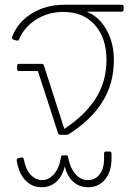

<svg xmlns="http://www.w3.org/2000/svg" viewBox="-20 -566 554 806"><path d="M491 -546Q499 -546 499 -538V-525Q499 -517 491 -517H344Q396 -496 427 -441Q458 -386 458 -314Q458 -215 410 -138.5Q362 -62 269 -3Q263 0 259 0H234Q226 0 224 -6L139 -268H60Q52 -268 52 -276V-290Q52 -298 60 -298H154Q162 -298 164 -292L250 -25Q337 -82 382 -153Q427 -224 427 -314Q427 -407 378 -461.5Q329 -516 246 -516Q183 -516 132.5 -484.5Q82 -453 60 -401Q58 -397 56 -396Q54 -395 49 -396L36 -400Q28 -403 31 -411Q54 -473 113.5 -509.5Q173 -546 249 -546ZM440 70Q448 70 448 78V100Q448 155 421 187.5Q394 220 350 220Q313 220 287.5 197Q262 174 252 132Q242 174 216.5 197Q191 220 155 220Q114 220 86.5 191Q59 162 50 108V106Q50 100 57 98L71 95H73Q78 95 80 102Q87 144 108 167Q129 190 157 190Q185 190 207 164.5Q229 139 236 94Q237 86 245 86H257Q265 86 266 94Q274 138 296 164Q318 190 349 190Q380 190 398.5 165.5Q417 141 417 100V78Q417 70 425 70Z"/></svg>

Font: LINE Seed Sans TH App Thin
Style: Regular
Weight: 250
Designer: Dalton Maag Ltd | Thai characters by Cadson Demak Co.,Ltd.
Foundry: Dalton Maag Ltd
Version: Version 1.003